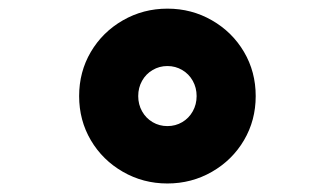

<svg xmlns="http://www.w3.org/2000/svg" viewBox="-20 -839 790 453"><path d="M166.7 -612.3Q166.7 -669.6 194.3 -716.5Q221.9 -763.4 269.9 -791Q317.9 -818.6 375.1 -818.6Q432.2 -818.6 480.1 -791Q528.1 -763.4 555.7 -716.5Q583.3 -669.6 583.3 -612.3Q583.3 -555.1 555.7 -508.2Q528.1 -461.3 480.1 -433.7Q432.1 -406.1 374.9 -406.1Q317.8 -406.1 269.9 -433.7Q221.9 -461.3 194.3 -508.2Q166.7 -555.1 166.7 -612.3ZM443.9 -612.3Q443.9 -632.1 434.8 -648.3Q425.8 -664.5 409.9 -673.8Q394.1 -683.2 375 -683.2Q355.9 -683.2 340.1 -673.8Q324.2 -664.5 315.2 -648.3Q306.1 -632.1 306.1 -612.3Q306.1 -592.6 315.2 -576.4Q324.2 -560.2 340.1 -550.8Q355.9 -541.5 375 -541.5Q394.1 -541.5 409.9 -550.8Q425.8 -560.2 434.8 -576.4Q443.9 -592.6 443.9 -612.3Z"/></svg>

Font: Martian Mono sWd Rg
Style: Regular
Weight: 400
Width: 6
Monospace: yes
Designer: Roman Shamin
Foundry: Evil Martians
Version: Version 1.000